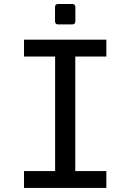

<svg xmlns="http://www.w3.org/2000/svg" viewBox="-20 -924 642 944"><path d="M265.1 -804.2H335.9C345.2 -804.2 350.6 -809.6 350.6 -818.8V-889.6C350.6 -898.9 345.2 -904.3 335.9 -904.3H265.1C255.9 -904.3 250.5 -898.9 250.5 -889.6V-818.8C250.5 -809.6 255.9 -804.2 265.1 -804.2ZM98.1 0H502.9V-83H350.1V-646H502.9V-729H98.1V-646H251V-83H98.1Z"/></svg>

Font: Hack
Style: Regular
Weight: 400
Monospace: yes
Designer: Christopher Simpkins
Foundry: Christopher Simpkins
Version: Version 2.010